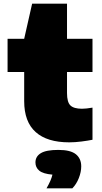

<svg xmlns="http://www.w3.org/2000/svg" viewBox="-20 -760 552 1040"><path d="M355 11Q235 11 173 -44.8Q111 -100.5 111 -212V-370H21V-550H111L154 -740H343V-550H481V-370H343V-256Q343 -206.5 361.5 -188.8Q380 -171 424 -171Q446.5 -171 481 -177V-3Q456.5 2 421.5 6.5Q386.5 11 355 11ZM232 260Q257.5 216 264 186Q213 181.5 192.5 164.2Q172 147 172 120Q172 87.5 201 69.8Q230 52 296 52Q362 52 391 75.5Q420 99 420 141Q420 171.5 407 204.5Q394 237.5 372 260Z"/></svg>

Font: Encode Sans Exp Black
Style: Regular
Weight: 900
Width: 7
Designer: Multiple Designers
Foundry: Impallari Type
Version: Version 3.002; ttfautohint (v1.8.3) -l 8 -r 50 -G 200 -x 14 